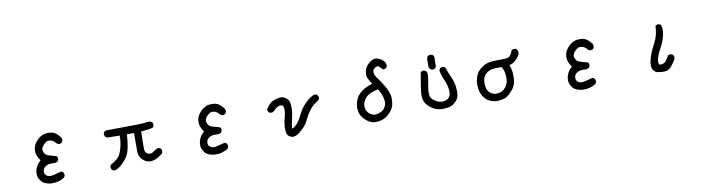

<svg xmlns="http://www.w3.org/2000/svg" viewBox="-28 -1486 8557 2313"><g transform="rotate(-10 4250.0 -329.5)"><path d="M465.3 72.3Q429.7 70.3 397.5 58.1Q380.9 52.2 367.4 42.7Q354 33.2 343.3 20.5Q332.5 7.8 325.2 -5.6Q317.9 -19 313.5 -33.2Q305.7 -61 309.6 -94.2Q313.5 -127.9 330.6 -160.6Q346.7 -192.4 383.8 -226.1Q358.4 -258.3 347.2 -290Q335 -324.2 337.9 -359.6Q340.8 -395 354 -420.9Q367.2 -445.8 393.6 -474.1Q402.3 -483.9 412.4 -492.2Q422.4 -500.5 433.6 -507.3Q444.8 -514.2 457 -520Q494.1 -537.1 554.7 -533.2Q616.2 -529.3 667.5 -463.9Q677.2 -454.1 681.4 -441.7Q685.5 -429.2 684.6 -414.6V-413.6L684.1 -412.6L674.3 -393.1L673.8 -391.6L672.9 -391.1Q665 -384.3 655 -381.6Q645 -378.9 633.3 -379.9H632.3L631.3 -380.4L611.8 -390.1L610.4 -390.6L609.9 -391.6Q601.6 -401.9 593.5 -409.9Q585.4 -418 577.9 -423.3Q570.3 -428.7 563.5 -432.1Q542 -442.4 514.6 -440.4Q488.3 -438.5 455.6 -403.3Q423.3 -368.2 427.7 -339.8Q429.2 -330.1 432.1 -321.3Q435.1 -312.5 439.5 -304.9Q443.8 -297.4 449.7 -291Q451.7 -288.6 454.1 -286.4Q456.5 -284.2 459.2 -282.2Q461.9 -280.3 464.6 -278.3Q467.3 -276.4 470.5 -274.7Q473.6 -272.9 477.1 -271.5Q480.5 -270 484.1 -268.6Q487.8 -267.1 491.7 -265.9Q495.6 -264.6 499.5 -263.7Q533.7 -254.9 580.6 -241.2L582.5 -240.7L583.5 -239.3Q590.3 -231.4 593 -221.4Q595.7 -211.4 594.7 -199.7V-198.7L594.2 -197.8L584.5 -178.2L583.5 -176.8L582.5 -175.8Q561 -161.1 533.7 -163.1Q473.1 -167 444.3 -150.9Q415.5 -135.3 405.8 -112.8Q396 -90.3 401.4 -64.9Q406.7 -40 433.6 -26.4Q460.9 -12.2 506.3 -22.9Q554.2 -34.2 601.1 -47.9L603 -48.3L605 -47.4L624.5 -37.6L626 -36.6L627 -35.6Q639.6 -17.1 637.7 6.3V7.3L637.2 8.3L627.4 27.8L626.5 29.3L625.5 30.3Q608.4 41.5 589.8 49.6Q571.3 57.6 551.3 63.2Q531.2 68.8 509.8 71Q488.3 73.2 465.3 72.3Z M1241.7 50.8Q1232.9 49.8 1225.3 46.4Q1217.8 43 1210.9 37.6L1210.4 37.1Q1197.3 21.5 1199.2 -2.4V-3.4L1199.7 -4.4L1209.5 -24.9L1210.4 -26.9L1212.4 -27.8Q1250.5 -46.9 1285.6 -75.7Q1297.4 -85.4 1306.9 -96.4Q1316.4 -107.4 1324 -120.6Q1331.5 -133.8 1337.4 -148.4Q1339.4 -154.3 1341.6 -160.2Q1343.8 -166 1345.7 -171.9Q1347.7 -177.7 1349.4 -183.8Q1351.1 -189.9 1353 -196Q1355 -202.1 1356.4 -208.5Q1357.9 -214.8 1359.6 -221.2Q1361.3 -227.5 1362.8 -234.1Q1364.3 -240.7 1365.2 -247.1Q1375.5 -297.4 1374 -352.5L1232.4 -354.5H1231.9Q1214.4 -356.9 1201.2 -367.7L1200.7 -368.2Q1187.5 -383.8 1189.5 -407.7V-408.7L1189.9 -409.7L1199.7 -429.2L1200.7 -431.2L1202.1 -431.6L1202.6 -432.1L1222.2 -441.9L1223.1 -442.4H1224.6Q1436 -443.4 1553.5 -445.3Q1670.9 -447.3 1687.5 -450.2Q1699.2 -452.1 1711.4 -453.4Q1723.6 -454.6 1735.8 -455.3Q1748 -456.1 1760.7 -456.1H1762.2L1763.2 -455.6L1783.7 -445.8L1785.2 -445.3L1786.1 -443.8Q1798.8 -426.8 1796.9 -402.8V-401.9L1796.4 -400.9L1786.6 -381.3L1785.2 -378.9L1783.2 -378.4Q1771 -374 1758.3 -371.1Q1745.6 -368.2 1732.9 -366.2Q1720.2 -364.3 1707.5 -363.3Q1689.9 -361.8 1672.4 -359.9Q1654.8 -357.9 1637.7 -355.5Q1636.2 -297.4 1635.5 -254.6Q1634.8 -211.9 1634.5 -183.8Q1634.3 -155.8 1634.8 -142.1Q1635.3 -122.6 1641.1 -109.1Q1647 -95.7 1657.7 -87.9Q1680.2 -71.8 1704.1 -75.2Q1707.5 -75.7 1711.2 -76.4Q1714.8 -77.1 1718.3 -78.4Q1721.7 -79.6 1725.1 -81.1Q1728.5 -82.5 1731.7 -84.5Q1734.9 -86.4 1738.3 -88.4Q1741.7 -90.3 1744.9 -92.8Q1748 -95.2 1751.5 -98.1Q1776.9 -119.6 1810.1 -124H1811.5L1813 -123.5L1832.5 -113.8L1834 -112.8L1835 -111.8Q1847.7 -94.7 1845.7 -70.8V-69.8L1845.2 -68.8L1835.4 -49.3L1834.5 -47.9L1833.5 -46.9Q1808.1 -27.8 1786.6 -14.6Q1765.1 -1.5 1748 5.4Q1730.5 12.7 1710.9 15.1Q1691.4 17.6 1670.4 15.6Q1627.4 11.7 1588.4 -27.8Q1569.3 -47.4 1559.3 -71.3Q1549.3 -95.2 1548.8 -123.5Q1547.9 -176.8 1549.8 -352.5H1461.9Q1460.4 -311.5 1455.8 -271.2Q1451.2 -231 1443.4 -191.4Q1437.5 -163.6 1429 -139.2Q1420.4 -114.7 1408.7 -93.8Q1397 -72.8 1382.3 -55.2Q1373.5 -44.9 1365.5 -35.6Q1357.4 -26.4 1349.4 -18.3Q1341.3 -10.3 1333.7 -3.2Q1326.2 3.9 1319.1 9.8Q1312 15.6 1305.2 20.5Q1271 44.4 1243.7 50.8H1242.7Z M2465.3 72.3Q2429.7 70.3 2397.5 58.1Q2380.9 52.2 2367.4 42.7Q2354 33.2 2343.3 20.5Q2332.5 7.8 2325.2 -5.6Q2317.9 -19 2313.5 -33.2Q2305.7 -61 2309.6 -94.2Q2313.5 -127.9 2330.6 -160.6Q2346.7 -192.4 2383.8 -226.1Q2358.4 -258.3 2347.2 -290Q2335 -324.2 2337.9 -359.6Q2340.8 -395 2354 -420.9Q2367.2 -445.8 2393.6 -474.1Q2402.3 -483.9 2412.4 -492.2Q2422.4 -500.5 2433.6 -507.3Q2444.8 -514.2 2457 -520Q2494.1 -537.1 2554.7 -533.2Q2616.2 -529.3 2667.5 -463.9Q2677.2 -454.1 2681.4 -441.7Q2685.5 -429.2 2684.6 -414.6V-413.6L2684.1 -412.6L2674.3 -393.1L2673.8 -391.6L2672.9 -391.1Q2665 -384.3 2655 -381.6Q2645 -378.9 2633.3 -379.9H2632.3L2631.3 -380.4L2611.8 -390.1L2610.4 -390.6L2609.9 -391.6Q2601.6 -401.9 2593.5 -409.9Q2585.4 -418 2577.9 -423.3Q2570.3 -428.7 2563.5 -432.1Q2542 -442.4 2514.6 -440.4Q2488.3 -438.5 2455.6 -403.3Q2423.3 -368.2 2427.7 -339.8Q2429.2 -330.1 2432.1 -321.3Q2435.1 -312.5 2439.5 -304.9Q2443.8 -297.4 2449.7 -291Q2451.7 -288.6 2454.1 -286.4Q2456.5 -284.2 2459.2 -282.2Q2461.9 -280.3 2464.6 -278.3Q2467.3 -276.4 2470.5 -274.7Q2473.6 -272.9 2477.1 -271.5Q2480.5 -270 2484.1 -268.6Q2487.8 -267.1 2491.7 -265.9Q2495.6 -264.6 2499.5 -263.7Q2533.7 -254.9 2580.6 -241.2L2582.5 -240.7L2583.5 -239.3Q2590.3 -231.4 2593 -221.4Q2595.7 -211.4 2594.7 -199.7V-198.7L2594.2 -197.8L2584.5 -178.2L2583.5 -176.8L2582.5 -175.8Q2561 -161.1 2533.7 -163.1Q2473.1 -167 2444.3 -150.9Q2415.5 -135.3 2405.8 -112.8Q2396 -90.3 2401.4 -64.9Q2406.7 -40 2433.6 -26.4Q2460.9 -12.2 2506.3 -22.9Q2554.2 -34.2 2601.1 -47.9L2603 -48.3L2605 -47.4L2624.5 -37.6L2626 -36.6L2627 -35.6Q2639.6 -17.1 2637.7 6.3V7.3L2637.2 8.3L2627.4 27.8L2626.5 29.3L2625.5 30.3Q2608.4 41.5 2589.8 49.6Q2571.3 57.6 2551.3 63.2Q2531.2 68.8 2509.8 71Q2488.3 73.2 2465.3 72.3Z M3427.2 25.4Q3408.2 24.4 3380.9 6.3Q3352.5 -12.2 3350.1 -76.7Q3348.6 -107.4 3353.5 -142.6Q3358.4 -177.7 3368.7 -216.8Q3389.6 -293.5 3382.3 -338.4Q3378.9 -359.9 3368.4 -368.2Q3357.9 -376.5 3338.4 -373.5Q3296.9 -367.7 3259.3 -323.2H3258.8Q3243.7 -307.6 3220.2 -306.6H3219.2H3218.3L3196.8 -312.5L3195.3 -313L3194.3 -314.5Q3178.7 -329.6 3177.7 -353V-355L3178.7 -356.4Q3200.2 -390.6 3221.7 -412.4Q3243.2 -434.1 3265.1 -443.8Q3308.1 -462.9 3346.7 -467.8Q3387.2 -472.7 3419.9 -451.2Q3427.7 -445.8 3434.3 -440.2Q3440.9 -434.6 3446.3 -428.2Q3451.7 -421.9 3455.6 -415.3Q3459.5 -408.7 3461.9 -401.4Q3471.7 -374 3472.2 -321.8Q3472.7 -270 3456.1 -199.2Q3439.5 -129.9 3436 -95.7Q3434.6 -82.5 3437 -77.1Q3438 -75.2 3439 -75Q3439.9 -74.7 3445.3 -76.7Q3465.3 -85.9 3490.7 -111.8Q3497.6 -118.7 3503.4 -125.7Q3509.3 -132.8 3515.1 -140.6Q3521 -148.4 3526.1 -156.7Q3531.2 -165 3536.6 -173.8Q3556.2 -210 3575.7 -247.6Q3579.6 -254.9 3584 -262.5Q3588.4 -270 3593 -277.3Q3597.7 -284.7 3602.8 -292Q3607.9 -299.3 3613.3 -306.2Q3618.7 -313 3624.5 -320.3Q3652.8 -354.5 3689 -385.3Q3725.6 -416.5 3771.5 -432.1L3773.4 -433.1L3774.9 -432.1L3797.4 -425.3H3798.8L3799.8 -424.3Q3817.4 -408.7 3817.4 -382.8V-381.8L3816.9 -380.9L3810.1 -360.4L3809.6 -358.4L3807.6 -357.4Q3791 -347.7 3775.6 -337.2Q3760.3 -326.7 3745.6 -315.4Q3717.3 -293.9 3684.6 -248.5Q3651.4 -203.1 3625.5 -147Q3598.6 -89.4 3554.7 -48.3Q3511.2 -7.8 3486.3 6.8Q3460.9 22.5 3428.2 25.4H3427.7Z M4416 21.5Q4385.7 15.1 4359.4 0.2Q4333 -14.6 4302.2 -47.9Q4271 -81.1 4259.3 -119.6Q4247.1 -158.7 4250 -199.7Q4252.9 -240.7 4268.1 -278.3Q4272 -288.1 4276.9 -297.4Q4281.7 -306.6 4287.6 -315.7Q4293.5 -324.7 4300.8 -333.5Q4308.1 -342.3 4315.9 -350.6Q4332.5 -367.7 4352.1 -381.6Q4371.6 -395.5 4394 -406.7Q4434.6 -426.8 4478.5 -438.5Q4468.8 -455.1 4459.7 -470Q4450.7 -484.9 4442.4 -499Q4432.6 -514.6 4428.2 -532.2Q4423.8 -549.8 4424.8 -568.8Q4426.8 -606 4440.9 -636.7Q4445.8 -647.5 4453.6 -658.2Q4461.4 -668.9 4472.4 -679.7Q4483.4 -690.4 4497.1 -701.7Q4540.5 -736.8 4581.1 -729.5Q4620.6 -722.2 4654.8 -693.8Q4671.9 -679.7 4680.4 -661.6Q4689 -643.6 4688.5 -623V-621.6L4688 -620.6L4678.2 -600.1L4677.7 -599.1L4676.8 -598.1Q4668.9 -591.3 4658.9 -588.6Q4648.9 -585.9 4637.2 -586.9H4634.8L4633.3 -588.9Q4622.6 -601.6 4612.5 -611.6Q4602.5 -621.6 4592.8 -629.4Q4575.7 -642.1 4550.3 -626.5Q4523.4 -609.4 4519 -590.3Q4513.7 -570.3 4521.5 -546.4Q4529.8 -521.5 4568.4 -470.2Q4574.7 -461.4 4581.3 -452.4Q4587.9 -443.4 4594.2 -433.3Q4600.6 -423.3 4606.9 -413.1Q4613.3 -402.8 4619.6 -392.1Q4626 -381.3 4632.3 -369.9Q4638.7 -358.4 4645 -346.7Q4682.6 -273.9 4679.7 -212.4Q4676.8 -151.9 4662.6 -118.2Q4648.4 -84.5 4608.4 -44.9Q4568.4 -4.4 4520.5 10.3Q4472.2 25.4 4416.5 21.5ZM4516.6 -83.5Q4559.1 -100.1 4577.6 -140.6Q4596.7 -181.6 4589.8 -221.7Q4586.4 -242.2 4581.3 -261.2Q4576.2 -280.3 4568.8 -297.4Q4555.2 -330.1 4535.2 -361.3Q4485.4 -350.1 4446.8 -334.5Q4433.1 -329.1 4421.6 -322.5Q4410.2 -315.9 4400.4 -308.1Q4390.6 -300.3 4382.3 -291Q4370.1 -277.3 4361.3 -263.7Q4352.5 -250 4347.4 -237.1Q4342.3 -224.1 4340.1 -209.2Q4337.9 -194.3 4338.9 -177.2Q4340.8 -143.6 4359.9 -118.2Q4378.9 -92.3 4407.7 -77.6Q4421.4 -70.3 4436.3 -68.1Q4451.2 -65.9 4467.3 -68.8Q4500 -74.7 4515.6 -83.5H4516.1Z M5256.3 7.8Q5215.8 5.9 5179.7 -7.3Q5143.6 -20 5104.5 -54.2Q5065.4 -88.4 5050.3 -128.4Q5035.2 -168 5040 -224.1Q5044.9 -279.3 5055.7 -343.8Q5066.4 -408.2 5078.1 -472.7L5078.6 -475.1L5080.6 -476.6Q5097.7 -489.3 5121.6 -487.3H5122.6L5123.5 -486.8L5143.1 -477.1L5144.5 -476.1L5145.5 -474.6Q5151.4 -465.8 5154.3 -455.3Q5157.2 -444.8 5157.7 -433.6Q5158.2 -422.4 5156.2 -410.2Q5154.8 -398.4 5153.1 -386.7Q5151.4 -375 5149.4 -363.5Q5147.5 -352.1 5145.8 -340.3Q5144 -328.6 5141.8 -316.9Q5139.6 -305.2 5137.7 -293.9Q5127 -236.8 5130.9 -189.5Q5134.3 -144 5183.1 -111.3Q5231.9 -78.1 5279.3 -81.1Q5326.7 -84 5355 -111.8Q5382.8 -139.2 5377.4 -203.1Q5372.1 -269 5343.3 -328.6Q5313.5 -389.6 5303.7 -455.1V-457L5304.2 -458.5L5314 -478L5314.5 -479.5L5315.4 -480Q5331.1 -493.2 5355 -491.2H5356L5356.9 -490.7L5376.5 -481L5378.9 -480L5379.4 -477.5Q5391.1 -445.3 5404.1 -413.3Q5417 -381.3 5431.2 -349.1Q5438.5 -332.5 5444.1 -316.9Q5449.7 -301.3 5454.1 -286.1Q5458.5 -271 5461.4 -256.6Q5464.4 -242.2 5465.8 -228Q5471.7 -172.9 5466.8 -129.9Q5461.4 -85 5424.8 -48.8Q5406.7 -30.3 5387 -18.8Q5367.2 -7.3 5346.2 -2Q5304.2 7.8 5256.8 7.8ZM5216.3 -481.9 5196.8 -491.7 5194.8 -492.7 5194.3 -494.1 5193.8 -494.6 5182.1 -518.1 5181.6 -519V-520.5V-598.6Q5179.7 -627.9 5194.3 -648.9L5194.8 -649.4L5195.3 -649.9Q5204.1 -657.2 5214.6 -659.9Q5225.1 -662.6 5237.3 -661.1H5237.8L5238.8 -660.6L5259.3 -650.9L5260.7 -649.9L5261.7 -648.9Q5276.4 -627.4 5270.5 -594.2V-516.6V-515.1L5270 -514.2L5260.3 -494.6L5259.8 -493.2L5258.3 -492.7Q5242.2 -479.5 5218.3 -481.4H5217.3Z M5918.5 27.3Q5880.4 23.4 5845.7 10.3Q5810.1 -2.9 5780.3 -36.6Q5750.5 -70.3 5736.8 -113.3Q5722.7 -156.2 5722.7 -207Q5722.7 -257.8 5739.7 -305.7Q5756.8 -354 5792.5 -386.2Q5827.6 -418 5863.8 -434.1Q5899.9 -450.2 5954.1 -454.1Q6007.8 -458 6059.1 -457Q6084.5 -456.5 6103.5 -457.8Q6122.6 -459 6135.3 -461.9Q6159.7 -467.3 6175.8 -489.7Q6192.9 -513.2 6200.2 -541.5L6200.7 -543.5L6202.6 -544.9Q6219.7 -557.6 6243.7 -555.7H6244.6L6245.6 -555.2L6265.1 -545.4L6266.6 -544.4L6267.6 -543.5Q6282.7 -522 6278.3 -490.2V-489.7L6277.8 -489.3Q6268.1 -457 6228.5 -418.5Q6191.9 -382.8 6145.5 -373.5Q6148.4 -365.2 6150.9 -357.4Q6153.3 -349.6 6155.5 -342Q6157.7 -334.5 6160.2 -326.7Q6167 -300.8 6169.4 -267.1Q6171.9 -233.4 6168.5 -190.9Q6166.5 -169.4 6161.6 -150.4Q6156.7 -131.3 6148.9 -114.7Q6132.8 -81.5 6092.3 -39.6Q6050.8 3.4 6008.3 15.6Q5966.8 27.3 5918.9 27.3ZM6011.2 -82Q6030.8 -97.7 6043.9 -113.3Q6057.1 -128.9 6064.9 -145Q6073.2 -161.6 6077.4 -177Q6081.5 -192.4 6082 -206.1Q6082.5 -220.7 6082.3 -235.4Q6082 -250 6081.1 -264.2Q6079.1 -293 6070.8 -317.4Q6062.5 -340.8 6051.8 -364.7Q6028.8 -366.7 6006.8 -366.9Q5984.9 -367.2 5963.9 -365.7Q5920.4 -362.3 5896 -351.1Q5883.8 -345.7 5872.1 -337.2Q5860.4 -328.6 5848.6 -317.4Q5826.7 -294.9 5818.4 -262.2Q5809.6 -229 5811.5 -195.8Q5812.5 -179.2 5815.7 -164.1Q5818.8 -148.9 5823.7 -135.7Q5834 -109.9 5853.5 -92.3Q5873 -74.7 5897.2 -66.7Q5921.4 -58.6 5951.7 -62.5Q5966.3 -64.5 5981.2 -69.3Q5996.1 -74.2 6011.2 -82Z M6965.3 72.3Q6929.7 70.3 6897.5 58.1Q6880.9 52.2 6867.4 42.7Q6854 33.2 6843.3 20.5Q6832.5 7.8 6825.2 -5.6Q6817.9 -19 6813.5 -33.2Q6805.7 -61 6809.6 -94.2Q6813.5 -127.9 6830.6 -160.6Q6846.7 -192.4 6883.8 -226.1Q6858.4 -258.3 6847.2 -290Q6835 -324.2 6837.9 -359.6Q6840.8 -395 6854 -420.9Q6867.2 -445.8 6893.6 -474.1Q6902.3 -483.9 6912.4 -492.2Q6922.4 -500.5 6933.6 -507.3Q6944.8 -514.2 6957 -520Q6994.1 -537.1 7054.7 -533.2Q7116.2 -529.3 7167.5 -463.9Q7177.2 -454.1 7181.4 -441.7Q7185.5 -429.2 7184.6 -414.6V-413.6L7184.1 -412.6L7174.3 -393.1L7173.8 -391.6L7172.9 -391.1Q7165 -384.3 7155 -381.6Q7145 -378.9 7133.3 -379.9H7132.3L7131.3 -380.4L7111.8 -390.1L7110.4 -390.6L7109.9 -391.6Q7101.6 -401.9 7093.5 -409.9Q7085.4 -418 7077.9 -423.3Q7070.3 -428.7 7063.5 -432.1Q7042 -442.4 7014.6 -440.4Q6988.3 -438.5 6955.6 -403.3Q6923.3 -368.2 6927.7 -339.8Q6929.2 -330.1 6932.1 -321.3Q6935.1 -312.5 6939.5 -304.9Q6943.8 -297.4 6949.7 -291Q6951.7 -288.6 6954.1 -286.4Q6956.5 -284.2 6959.2 -282.2Q6961.9 -280.3 6964.6 -278.3Q6967.3 -276.4 6970.5 -274.7Q6973.6 -272.9 6977.1 -271.5Q6980.5 -270 6984.1 -268.6Q6987.8 -267.1 6991.7 -265.9Q6995.6 -264.6 6999.5 -263.7Q7033.7 -254.9 7080.6 -241.2L7082.5 -240.7L7083.5 -239.3Q7090.3 -231.4 7093 -221.4Q7095.7 -211.4 7094.7 -199.7V-198.7L7094.2 -197.8L7084.5 -178.2L7083.5 -176.8L7082.5 -175.8Q7061 -161.1 7033.7 -163.1Q6973.1 -167 6944.3 -150.9Q6915.5 -135.3 6905.8 -112.8Q6896 -90.3 6901.4 -64.9Q6906.7 -40 6933.6 -26.4Q6960.9 -12.2 7006.3 -22.9Q7054.2 -34.2 7101.1 -47.9L7103 -48.3L7105 -47.4L7124.5 -37.6L7126 -36.6L7127 -35.6Q7139.6 -17.1 7137.7 6.3V7.3L7137.2 8.3L7127.4 27.8L7126.5 29.3L7125.5 30.3Q7108.4 41.5 7089.8 49.6Q7071.3 57.6 7051.3 63.2Q7031.2 68.8 7009.8 71Q6988.3 73.2 6965.3 72.3Z M7945.3 27.3Q7918.5 23.4 7891.1 20.5Q7860.8 17.1 7835.9 -19.3Q7811 -55.7 7830.1 -137.7Q7849.1 -217.8 7903.8 -319.3Q7931.2 -369.1 7945.1 -421.9Q7959 -474.6 7960 -530.3V-533.2L7962.4 -535.2Q7979.5 -547.9 8003.4 -545.9H8004.4L8005.4 -545.4L8024.9 -535.6L8026.9 -534.7L8027.8 -532.7Q8043.9 -494.1 8033.2 -420.9Q8029.3 -397 8021.5 -371.1Q8013.7 -345.2 8001.7 -317.6Q7989.7 -290 7974.1 -260.7Q7926.8 -174.8 7918.9 -122.6Q7917.5 -112.3 7917 -103.5Q7916.5 -94.7 7917.2 -88.6Q7918 -82.5 7919.4 -77.9Q7920.9 -73.2 7923.1 -70.6Q7925.3 -67.9 7928.2 -66.9Q7936.5 -63 7949.2 -64Q7961.9 -64.9 7978.5 -71.3Q8010.3 -83.5 8042.5 -151.9L8043 -152.8L8043.9 -153.8Q8051.8 -160.6 8061.8 -163.3Q8071.8 -166 8083.5 -165H8084.5L8085.4 -164.6L8105 -154.8L8106 -154.3L8106.9 -153.3Q8114.7 -144.5 8117.4 -133.3Q8120.1 -122.1 8118.2 -109.4V-108.9L8117.7 -107.9Q8107.9 -85.4 8094.5 -64.5Q8081.1 -43.5 8064 -23.4Q8029.8 17.1 8002.4 23.4Q7976.1 29.3 7945.8 27.3Z"/></g></svg>

Font: NaikaiFont
Style: SemiBold
Weight: 600
Version: Version 1.89